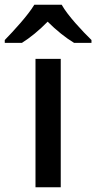

<svg xmlns="http://www.w3.org/2000/svg" viewBox="-66 -786 404 806"><path d="M193 -766H78C51 -721 -9 -656 -46 -618V-606H26C61 -628 99 -659 134 -695C170 -659 210 -627 245 -606H318V-618C280 -655 218 -721 193 -766ZM189 0V-539H83V0Z"/></svg>

Font: Noto Sans Malayalam Medium
Style: Regular
Weight: 500
Designer: Jelle Bosma - Monotype Design Team
Foundry: Monotype Imaging Inc.
Version: Version 2.104